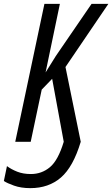

<svg xmlns="http://www.w3.org/2000/svg" viewBox="-79 -734 581 994"><path d="M339 0 260 -387 482 -714H395L210 -444L157 -359L231 -714H151L0 0H80L137 -270L191 -326L251 0Q222 96 179.5 131.5Q137 167 81 167Q41 167 10.5 155Q-20 143 -43 126L-59 203Q-43 214 -6.5 227Q30 240 78 240Q173 240 236.5 185Q300 130 339 0Z"/></svg>

Font: Noto Sans Display Condensed
Style: Italic
Weight: 400
Width: 3
Designer: Monotype Design team
Foundry: Monotype Imaging Inc.
Version: 1.000